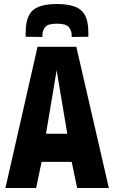

<svg xmlns="http://www.w3.org/2000/svg" viewBox="-20 -936 569 956"><path d="M7 0 167 -703H360L522 0H364L337 -130H187L160 0ZM209 -270H315L262 -586ZM263 -916Q312 -916 347 -905Q382 -894 400.5 -864.5Q419 -835 420 -778Q420 -765 420 -753L337 -752Q337 -755 337 -756.5Q337 -758 337 -761Q336 -786 322 -802Q308 -818 263 -818Q219 -818 205.5 -802Q192 -786 191 -761V-752L108 -753Q107 -760 107.5 -766Q108 -772 108 -778Q109 -856 145 -886Q181 -916 263 -916Z"/></svg>

Font: Georama SemiCondensed
Style: Bold
Weight: 700
Width: 4
Designer: Jean-Baptiste Levee
Foundry: Production Type
Version: Version 1.000